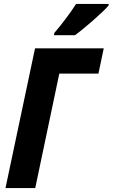

<svg xmlns="http://www.w3.org/2000/svg" viewBox="-20 -961 575 981"><path d="M256 -781H363C405 -811 506 -898 535 -933V-941H369C338 -893 295 -836 257 -792ZM8 0H160L283 -585H483L510 -714H159Z"/></svg>

Font: Noto Sans Display SemiCondensed Extra
Style: Italic
Weight: 800
Width: 4
Italic angle: -12°
Designer: Monotype Design Team
Foundry: Monotype Imaging Inc.
Version: Version 1.900